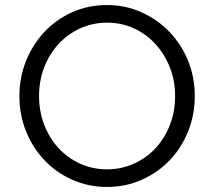

<svg xmlns="http://www.w3.org/2000/svg" viewBox="-20 -731 850 762"><path d="M753 -350Q753 -274 726 -208Q699 -142 652 -93.5Q605 -45 541.5 -17Q478 11 405 11Q331 11 267 -17.5Q203 -46 156.5 -95Q110 -144 83.5 -209.5Q57 -275 57 -350Q57 -424 83.5 -489.5Q110 -555 156.5 -604.5Q203 -654 266.5 -682.5Q330 -711 405 -711Q477 -711 540 -683Q603 -655 650.5 -606.5Q698 -558 725.5 -492Q753 -426 753 -350ZM675 -350Q675 -410 654.5 -462.5Q634 -515 598 -555Q562 -595 512.5 -618Q463 -641 405 -641Q348 -641 298.5 -618.5Q249 -596 212.5 -556.5Q176 -517 155.5 -464Q135 -411 135 -350Q135 -288 156 -234.5Q177 -181 213.5 -142Q250 -103 299 -81Q348 -59 405 -59Q461 -59 510.5 -81Q560 -103 596.5 -142Q633 -181 654 -234.5Q675 -288 675 -350Z"/></svg>

Font: Rosa Sans Light
Style: Regular
Weight: 300
Designer: Pentagram / MCKL
Foundry: Pentagram / MCKL
Version: Version 1.005;September 16, 2019;FontCreator 11.5.0.2425 64-